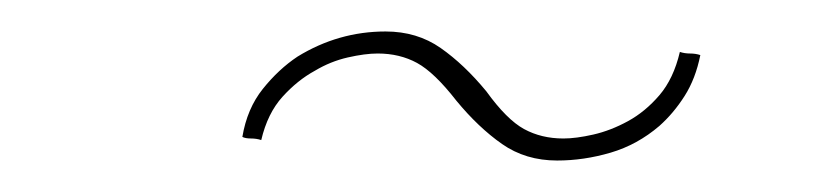

<svg xmlns="http://www.w3.org/2000/svg" viewBox="-20 -561 529 122"><path d="M270 -497Q284 -480 299 -469.5Q314 -459 334 -459Q351 -459 368 -464Q385 -469 399 -481Q408 -489 415 -500Q422 -511 425 -526Q422 -527 418.5 -527Q415 -527 412 -528Q408 -511 399 -500.5Q390 -490 379 -484Q368 -478 357 -475.5Q346 -473 338 -473Q324 -473 313 -479Q302 -485 289 -503Q275 -520 260 -530.5Q245 -541 225 -541Q210 -541 196 -537Q182 -533 169 -525Q157 -517 147 -504.5Q137 -492 134 -474Q136 -473 139.5 -473Q143 -473 146 -472Q150 -489 159.5 -499.5Q169 -510 180 -516Q190 -522 201 -524.5Q212 -527 220 -527Q234 -527 245 -521Q256 -515 270 -497Z"/></svg>

Font: Josefin Slab Thin Thin
Style: Italic
Weight: 250
Italic angle: -12°
Version: Version 2.000